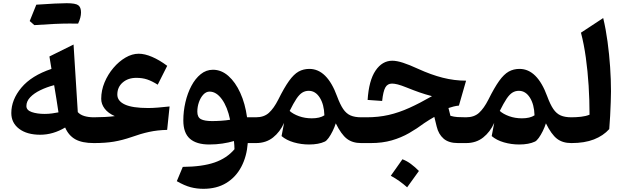

<svg xmlns="http://www.w3.org/2000/svg" viewBox="-20 -889 3866 1193"><path d="M299.8 -460.9 287.1 -538.1 437 -612.3 463.4 -192.4Q478 -175.8 503.9 -168Q529.8 -160.2 563 -160.2H563.5V0H563Q490.2 0 448.2 -23.4Q406.2 -46.9 384.8 -96.7Q309.6 -51.8 230 -51.8Q147.5 -51.8 98.9 -88.6Q50.3 -125.5 50.3 -186.5Q50.3 -269.5 113 -344.5Q175.8 -419.4 299.8 -460.9ZM316.4 -359.9Q270 -347.7 230.7 -328.6Q191.4 -309.6 167.7 -284.7Q144 -259.8 144 -230Q144 -204.1 177.5 -192.6Q210.9 -181.2 257.8 -181.2Q281.2 -181.2 303.7 -184.3Q326.2 -187.5 343.3 -190.9Q336.9 -234.9 330.6 -273.7Q324.2 -312.5 316.4 -359.9ZM411.1 -742.7Q330.1 -742.7 193.4 -732.9L164.6 -758.3Q185.1 -810.1 205.6 -859.9Q339.4 -869.1 394.5 -869.1Q449.7 -869.1 466.6 -856.2Q483.4 -843.3 483.4 -811.8Q483.4 -780.3 465.3 -742.2Z M841.8 -555.2Q879.4 -555.2 925 -535.6Q970.7 -516.1 1019 -480L960 -362.8Q924.3 -385.3 894.5 -395.3Q864.7 -405.3 827.1 -405.3Q775.9 -405.3 742.4 -376.5Q709 -347.7 709 -301.3Q709 -261.2 756.1 -239.5Q803.2 -217.8 900.9 -217.8Q926.8 -217.8 960.9 -220.5Q995.1 -223.1 1033.7 -227.5L1018.6 -82Q958 -80.6 906.2 -69.3Q854.5 -58.1 796.4 -37.1Q739.7 -17.6 687.3 -8.8Q634.8 0 563.5 0Q543.9 0 543.9 -36.6V-123.5Q543.9 -160.2 563.5 -160.2Q594.2 -160.2 631.3 -162.1Q668.5 -164.1 693.4 -167.5Q651.9 -185.5 630.4 -213.9Q608.9 -242.2 608.9 -274.9Q608.9 -327.1 629.6 -377Q650.4 -426.8 684.6 -467Q718.8 -507.3 759.8 -531.2Q800.8 -555.2 841.8 -555.2Z M1303.2 -455.6Q1355.5 -455.6 1399.2 -417Q1442.9 -378.4 1473.1 -311.8Q1503.4 -245.1 1515.1 -160.2H1570.3V0H1519.5Q1513.2 83.5 1479.2 147.7Q1445.3 211.9 1386 248Q1326.7 284.2 1243.7 284.2Q1202.1 284.2 1164.3 274.2Q1126.5 264.2 1078.6 236.8L1115.7 147.9Q1236.8 147 1313.2 120.6Q1389.6 94.2 1437 38.1Q1436.5 13.2 1433.6 -12.7Q1400.9 -2.9 1362.1 2.9Q1323.2 8.8 1280.3 8.8Q1200.7 8.8 1159.9 -27.1Q1119.1 -63 1119.1 -140.6Q1119.1 -197.8 1132.1 -253.7Q1145 -309.6 1169.2 -355.2Q1193.4 -400.9 1227.3 -428.2Q1261.2 -455.6 1303.2 -455.6ZM1282.2 -319.8Q1260.7 -319.8 1243.4 -301.3Q1226.1 -282.7 1216.1 -254.2Q1206.1 -225.6 1206.1 -195.3Q1206.1 -160.2 1228.8 -148.4Q1251.5 -136.7 1297.4 -136.7Q1324.2 -136.7 1354 -138.7Q1383.8 -140.6 1409.7 -145Q1393.1 -225.1 1358.6 -272.5Q1324.2 -319.8 1282.2 -319.8Z M1902.3 -460.9Q2012.2 -460.9 2074.7 -290Q2093.3 -239.7 2112.5 -211.4Q2131.8 -183.1 2158.2 -171.6Q2184.6 -160.2 2224.1 -160.2H2224.6V0H2224.1Q2169.9 0 2135 -27.1Q2100.1 -54.2 2066.4 -122.6Q2058.6 -98.1 2046.6 -74Q2034.7 -49.8 2022 -32.2Q2009.3 -14.6 1998.5 -9.3Q1960 8.8 1900.4 8.8Q1851.6 8.8 1805.7 -4.4Q1759.8 -17.6 1729.5 -43.5L1745.1 -125.5Q1720.2 -69.3 1676.5 -34.7Q1632.8 0 1570.3 0Q1560.5 0 1555.7 -7.8Q1550.8 -15.6 1550.8 -36.6V-123.5Q1550.8 -144 1555.7 -152.1Q1560.5 -160.2 1570.3 -160.2Q1620.1 -160.2 1650.6 -187.7Q1681.2 -215.3 1709 -270Q1746.1 -344.7 1775.9 -386.2Q1805.7 -427.7 1835.4 -444.3Q1865.2 -460.9 1902.3 -460.9ZM1898.4 -324.7Q1876.5 -324.7 1858.4 -313.7Q1840.3 -302.7 1822 -275.4Q1803.7 -248 1779.8 -199.7Q1801.3 -180.2 1837.9 -167Q1874.5 -153.8 1917.5 -153.8Q1967.3 -153.8 1995.6 -172.4Q1993.7 -240.2 1966.8 -282.5Q1939.9 -324.7 1898.4 -324.7Z M2664.1 -291.5Q2621.6 -302.7 2586.7 -314.9Q2551.8 -327.1 2506.8 -345.2Q2472.7 -358.9 2451.7 -364.3Q2430.7 -369.6 2416 -369.6Q2387.7 -369.6 2374.3 -345.5Q2360.8 -321.3 2354.5 -261.7L2264.2 -268.1Q2272 -389.2 2313.5 -450.4Q2355 -511.7 2417.5 -511.7Q2444.8 -511.7 2483.6 -499.3Q2522.5 -486.8 2577.6 -461.4Q2658.7 -424.3 2731.2 -406Q2803.7 -387.7 2876 -387.7L2831.5 -232.9Q2815.4 -231.4 2798.8 -227.3Q2782.2 -223.1 2766.6 -217.8L2778.8 -169.4Q2800.3 -163.1 2822.8 -161.6Q2845.2 -160.2 2874.5 -160.2H2876V0H2825.7Q2768.1 0 2736.3 -27.6Q2704.6 -55.2 2693.4 -102.5L2678.7 -162.6Q2664.1 -154.3 2647.9 -144.5Q2631.8 -134.8 2616.2 -124Q2571.3 -90.3 2522 -62Q2472.7 -33.7 2414.3 -16.8Q2356 0 2283.7 0H2224.6Q2214.8 0 2210 -7.8Q2205.1 -15.6 2205.1 -36.6V-123.5Q2205.1 -144.5 2210 -152.3Q2214.8 -160.2 2224.6 -160.2H2258.3Q2331.5 -160.2 2395.3 -174.8Q2459 -189.5 2523.7 -218.8Q2588.4 -248 2664.1 -291.5ZM2480.5 100.6Q2507.8 110.8 2533.4 129.9Q2559.1 148.9 2583 173.3Q2546.4 224.6 2509.8 274.9Q2487.3 254.9 2462.2 236.8Q2437 218.8 2408.2 203.1Q2426.8 176.8 2444.8 151.4Q2462.9 126 2480.5 100.6Z M3208 -460.9Q3317.9 -460.9 3380.4 -290Q3398.9 -239.7 3418.2 -211.4Q3437.5 -183.1 3463.9 -171.6Q3490.2 -160.2 3529.8 -160.2H3530.3V0H3529.8Q3475.6 0 3440.7 -27.1Q3405.8 -54.2 3372.1 -122.6Q3364.3 -98.1 3352.3 -74Q3340.3 -49.8 3327.6 -32.2Q3314.9 -14.6 3304.2 -9.3Q3265.6 8.8 3206.1 8.8Q3157.2 8.8 3111.3 -4.4Q3065.4 -17.6 3035.2 -43.5L3050.8 -125.5Q3025.9 -69.3 2982.2 -34.7Q2938.5 0 2876 0Q2866.2 0 2861.3 -7.8Q2856.4 -15.6 2856.4 -36.6V-123.5Q2856.4 -144 2861.3 -152.1Q2866.2 -160.2 2876 -160.2Q2925.8 -160.2 2956.3 -187.7Q2986.8 -215.3 3014.6 -270Q3051.8 -344.7 3081.5 -386.2Q3111.3 -427.7 3141.1 -444.3Q3170.9 -460.9 3208 -460.9ZM3204.1 -324.7Q3182.1 -324.7 3164.1 -313.7Q3146 -302.7 3127.7 -275.4Q3109.4 -248 3085.4 -199.7Q3106.9 -180.2 3143.6 -167Q3180.2 -153.8 3223.1 -153.8Q3272.9 -153.8 3301.3 -172.4Q3299.3 -240.2 3272.5 -282.5Q3245.6 -324.7 3204.1 -324.7Z M3728 -776.9Q3744.6 -707.5 3755.1 -629.6Q3765.6 -551.8 3771 -473.1Q3776.4 -394.5 3776.4 -321.3Q3776.4 -295.4 3774.9 -254.9Q3773.4 -214.4 3771.2 -169.9Q3769 -125.5 3765.6 -86.9Q3728.5 -45.4 3670.4 -22.7Q3612.3 0 3530.3 0Q3520.5 0 3515.6 -7.8Q3510.7 -15.6 3510.7 -36.6V-123.5Q3510.7 -144.5 3515.6 -152.3Q3520.5 -160.2 3530.3 -160.2Q3560.5 -160.2 3590.6 -163.6Q3620.6 -167 3643.1 -176.3Q3643.1 -266.1 3637.5 -356.4Q3631.8 -446.8 3620.1 -531Q3608.4 -615.2 3589.8 -686Z"/></svg>

Font: Pinar Bold
Style: Regular
Weight: 700
Designer: Amin Abedi
Version: Version 3.000